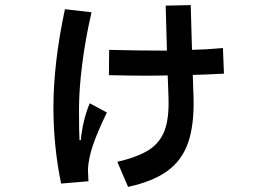

<svg xmlns="http://www.w3.org/2000/svg" viewBox="-20 -662 1040 751"><path d="M737 -282Q740 -174 716 -104.5Q692 -35 635 6.5Q578 48 481 69L439 -29Q520 -48 563 -76Q606 -104 624 -152Q642 -200 639 -283L636 -367Q606 -366 546 -366Q494 -366 406 -368L407 -467Q514 -464 633 -464L628 -640L726 -642L731 -467Q784 -468 852 -474L856 -374Q782 -370 734 -369ZM398 -222Q359 -141 342.5 -91Q326 -41 324 0Q324 13 326 47L219 56Q189 -90 189 -241Q189 -416 234 -626L338 -614Q314 -510 301.5 -411Q289 -312 289 -236Q289 -141 291 -114H296Q304 -194 331 -258Z"/></svg>

Font: IBM Plex Sans JP SemiBold
Style: Regular
Weight: 600
Designer: Mike Abbink; Paul van der Laan; Pieter van Rosmalen; Wujin Sim; Yejin Wi; Jinhee Kim; Boomi Park; Yona Kim; Kichan Ma
Foundry: Sandoll Inc.
Version: Version 1.001